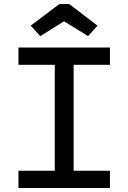

<svg xmlns="http://www.w3.org/2000/svg" viewBox="-20 -937 640 957"><path d="M72 -700V-614H253V-86H72V0H528V-86H347V-614H528V-700ZM325 -917H276L133 -809L181 -757L299 -831L419 -757L466 -809Z"/></svg>

Font: Kode Mono Medium
Style: Regular
Weight: 500
Monospace: yes
Designer: Isa Ozler
Foundry: Kadena LLC
Version: Version 1.206;gftools[0.9.28]